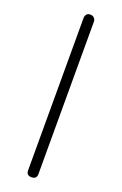

<svg xmlns="http://www.w3.org/2000/svg" viewBox="-165 -742 611 961"><g transform="rotate(20 140.0 -262.0)"><path d="M140 171Q113 171 113 145V-668Q113 -678 119.5 -686.5Q126 -695 139 -695Q153 -695 160.5 -686.5Q168 -678 168 -669V145Q168 171 140 171Z"/></g></svg>

Font: Agu Display Uzo
Style: Regular
Weight: 400
Version: Version 1.103